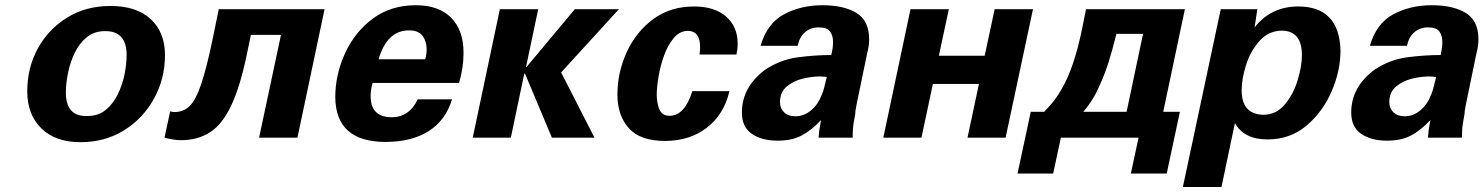

<svg xmlns="http://www.w3.org/2000/svg" viewBox="-20 -540 5818 753"><path d="M238.3 -176.8Q238.3 -82 323.2 -85Q365.2 -85 394.5 -108.9Q423.8 -132.8 441.9 -169.9Q460 -207 468.3 -248Q476.6 -289.1 476.6 -324.2Q476.6 -418.9 391.6 -418Q349.6 -418 320.3 -394Q291 -370.1 272.9 -332.5Q254.9 -294.9 246.6 -253.4Q238.3 -211.9 238.3 -176.8ZM413.1 -516.6Q515.6 -516.6 571.3 -464.8Q627 -413.1 627 -324.2Q627 -231.4 584 -153.3Q541 -75.2 466.3 -28.8Q391.6 17.6 295.9 17.6Q197.3 17.6 142.1 -36.6Q86.9 -90.8 86.9 -181.6Q86.9 -274.4 128.4 -350.1Q169.9 -425.8 243.7 -471.2Q317.4 -516.6 413.1 -516.6Z M1252.9 -503.9 1146.5 0H996.1L1082 -403.3H963.9L948.2 -327.1Q921.9 -200.2 886.7 -126Q851.6 -51.8 803.2 -21Q754.9 9.8 689.5 9.8Q664.1 9.8 628.9 1L625 0L647.5 -103.5Q655.3 -100.6 665 -100.6Q699.2 -100.6 723.6 -124Q748 -147.5 769.5 -211.4Q791 -275.4 815.4 -393.6L837.9 -503.9Z M1647.5 -307.6Q1653.3 -327.1 1653.3 -346.7Q1653.3 -377.9 1637.2 -399.4Q1621.1 -420.9 1584 -420.9Q1498 -420.9 1464.8 -307.6ZM1780.3 -214.8H1441.4Q1433.6 -189.5 1433.6 -162.1Q1433.6 -81.1 1515.6 -80.1Q1585 -80.1 1618.2 -150.4H1752.9Q1727.5 -67.4 1660.6 -25.4Q1593.8 16.6 1492.2 16.6Q1296.9 16.6 1294.9 -158.2Q1294.9 -247.1 1333 -330.6Q1371.1 -414.1 1441.9 -466.8Q1512.7 -519.5 1611.3 -519.5Q1700.2 -519.5 1749 -470.7Q1797.9 -421.9 1797.9 -333Q1797.9 -273.4 1780.3 -214.8Z M2090.8 -503.9 2043 -277.3H2044.9L2234.4 -503.9H2407.2L2180.7 -255.9L2311.5 0H2144.5L2039.1 -251H2036.1L1983.4 0H1834L1940.4 -503.9Z M2868.2 -326.2H2723.6Q2725.6 -341.8 2725.6 -355.5Q2725.6 -418 2678.7 -418.9Q2645.5 -418.9 2622.1 -390.6Q2598.6 -362.3 2584 -321.3Q2569.3 -280.3 2562.5 -238.3Q2555.7 -196.3 2555.7 -168.9Q2555.7 -136.7 2565.9 -111.3Q2576.2 -85.9 2606.4 -85.9Q2665 -85.9 2695.3 -182.6H2840.8Q2819.3 -90.8 2752 -39.1Q2684.6 12.7 2587.9 12.7Q2490.2 12.7 2445.8 -37.6Q2401.4 -87.9 2401.4 -168.9Q2401.4 -254.9 2437.5 -334.5Q2473.6 -414.1 2541 -464.4Q2608.4 -514.6 2702.1 -514.6Q2782.2 -514.6 2827.6 -475.1Q2873 -435.5 2873 -369.1Q2873 -347.7 2868.2 -326.2Z M3222.7 -238.3Q3216.8 -238.3 3212.9 -239.3Q3208 -239.3 3204.1 -239.7Q3200.2 -240.2 3195.3 -240.2Q3164.1 -240.2 3127.9 -231.4Q3091.8 -222.7 3065.4 -200.7Q3039.1 -178.7 3039.1 -138.7Q3039.1 -115.2 3055.2 -99.6Q3071.3 -84 3098.6 -84Q3133.8 -84 3161.6 -107.9Q3189.5 -131.8 3202.1 -167L3204.1 -170.9Q3209 -183.6 3212.4 -196.8Q3215.8 -210 3222.7 -238.3ZM3324.2 0H3190.4Q3192.4 -30.3 3199.2 -64.5L3200.2 -69.3Q3162.1 -28.3 3123.5 -8.3Q3085 11.7 3030.3 11.7Q2967.8 11.7 2928.7 -15.1Q2889.6 -42 2889.6 -98.6Q2889.6 -199.2 2982.4 -267.6Q3042 -306.6 3109.9 -315.4Q3177.7 -324.2 3240.2 -324.2L3242.2 -334Q3247.1 -354.5 3247.1 -376Q3247.1 -400.4 3235.4 -416.5Q3223.6 -432.6 3190.4 -432.6Q3159.2 -432.6 3137.2 -413.6Q3115.2 -394.5 3108.4 -360.4H2962.9Q2988.3 -448.2 3054.7 -483.9Q3121.1 -519.5 3206.1 -519.5Q3289.1 -519.5 3338.9 -489.3Q3388.7 -459 3388.7 -385.7Q3388.7 -360.4 3380.9 -331.1L3338.9 -127.9Q3337.9 -120.1 3336.9 -115.7Q3335.9 -111.3 3335.4 -108.9Q3335 -106.4 3335 -104.5Q3335 -100.6 3334 -92.3Q3333 -84 3329.1 -65.4Q3324.2 -40 3324.2 -8.8Z M3923.8 0H3774.4L3819.3 -210.9H3638.7L3593.8 0H3444.3L3550.8 -503.9H3701.2L3662.1 -321.3H3841.8L3880.9 -503.9H4031.2Z M4398.4 -101.6 4462.9 -407.2H4358.4Q4342.8 -343.8 4328.1 -297.4Q4313.5 -251 4293 -206.1Q4269.5 -149.4 4228.5 -101.6ZM4555.7 140.6H4415L4445.3 0H4140.6L4110.4 140.6H3970.7L4022.5 -101.6H4075.2Q4102.5 -129.9 4116.7 -148.9Q4130.9 -168 4144.5 -192.4Q4192.4 -273.4 4224.6 -430.7L4239.3 -503.9H4627L4542 -101.6H4607.4Z M4933.6 -89.8Q4985.4 -89.8 5019 -130.4Q5052.7 -170.9 5069.3 -225.6Q5085.9 -280.3 5085.9 -324.2Q5085.9 -417 5009.8 -419.9Q4956.1 -419.9 4920.4 -380.4Q4884.8 -340.8 4867.2 -286.1Q4849.6 -231.4 4849.6 -185.5Q4849.6 -92.8 4933.6 -89.8ZM4767.6 -503.9H4911.1L4900.4 -432.6Q4964.8 -514.6 5071.3 -514.6Q5232.4 -514.6 5237.3 -341.8Q5237.3 -262.7 5202.6 -182.1Q5168 -101.6 5104 -47.4Q5040 6.8 4951.2 6.8Q4858.4 6.8 4823.2 -57.6L4770.5 193.4H4619.1Z M5612.3 -238.3Q5606.4 -238.3 5602.5 -239.3Q5597.7 -239.3 5593.8 -239.7Q5589.8 -240.2 5585 -240.2Q5553.7 -240.2 5517.6 -231.4Q5481.4 -222.7 5455.1 -200.7Q5428.7 -178.7 5428.7 -138.7Q5428.7 -115.2 5444.8 -99.6Q5460.9 -84 5488.3 -84Q5523.4 -84 5551.3 -107.9Q5579.1 -131.8 5591.8 -167L5593.8 -170.9Q5598.6 -183.6 5602.1 -196.8Q5605.5 -210 5612.3 -238.3ZM5713.9 0H5580.1Q5582 -30.3 5588.9 -64.5L5589.8 -69.3Q5551.8 -28.3 5513.2 -8.3Q5474.6 11.7 5419.9 11.7Q5357.4 11.7 5318.4 -15.1Q5279.3 -42 5279.3 -98.6Q5279.3 -199.2 5372.1 -267.6Q5431.6 -306.6 5499.5 -315.4Q5567.4 -324.2 5629.9 -324.2L5631.8 -334Q5636.7 -354.5 5636.7 -376Q5636.7 -400.4 5625 -416.5Q5613.3 -432.6 5580.1 -432.6Q5548.8 -432.6 5526.9 -413.6Q5504.9 -394.5 5498 -360.4H5352.5Q5377.9 -448.2 5444.3 -483.9Q5510.7 -519.5 5595.7 -519.5Q5678.7 -519.5 5728.5 -489.3Q5778.3 -459 5778.3 -385.7Q5778.3 -360.4 5770.5 -331.1L5728.5 -127.9Q5727.5 -120.1 5726.6 -115.7Q5725.6 -111.3 5725.1 -108.9Q5724.6 -106.4 5724.6 -104.5Q5724.6 -100.6 5723.6 -92.3Q5722.7 -84 5718.8 -65.4Q5713.9 -40 5713.9 -8.8Z"/></svg>

Font: FreeUniversal
Style: BoldItalic
Weight: 700
Italic angle: -11°
Version: Version 1.001 March 22, 2017